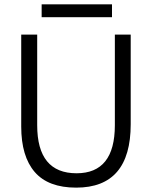

<svg xmlns="http://www.w3.org/2000/svg" viewBox="-20 -861 707 893"><path d="M334.4 11.7Q204.3 11.7 141.5 -61Q78.7 -133.8 78.7 -272V-700.2H153V-278.6Q153 -55.1 336.1 -55.1Q514.2 -55.1 514.2 -278.6V-700.2H587.9V-283.2Q587.9 11.7 334.4 11.7ZM173.7 -840.9H500.9V-781.1H173.7Z"/></svg>

Font: DavidDev Light
Style: Regular
Weight: 300
Designer: David.dev
Foundry: David.dev
Version: Version 1.001;FEAKit 1.0